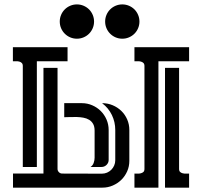

<svg xmlns="http://www.w3.org/2000/svg" viewBox="-20 -860 933 880"><path d="M39.6 -64.5H179.2V-548.8H243.7V-85.9Q243.7 -77.1 250 -70.8Q256.3 -64.5 265.1 -64.5L446.8 -64Q459.5 -64 470.7 -68.8Q481.9 -73.7 490.2 -82Q498.5 -90.3 503.4 -101.6Q508.3 -112.8 508.3 -125.5V-264.2Q508.3 -300.8 492.7 -333Q477.1 -365.2 447.8 -387.2Q473.6 -387.2 496.3 -377.7Q519 -368.2 536.1 -351.6Q553.2 -335 563 -312.5Q572.8 -290 572.8 -264.2V-122.6Q572.8 -97.2 563 -75Q553.2 -52.7 536.4 -36.1Q519.5 -19.5 497.1 -9.8Q474.6 0 449.7 0H39.6ZM642.1 -557.6Q642.1 -566.9 637.2 -571.5Q632.3 -576.2 625.2 -577.9Q618.2 -579.6 610.4 -579.3Q602.5 -579.1 596.2 -579.1V-643.6H846.7V-579.1H706.1V0H596.2V-64.5Q602.5 -64.5 610.4 -64.2Q618.2 -64 625.2 -65.7Q632.3 -67.4 637.2 -71.8Q642.1 -76.2 642.1 -85.9ZM84.5 -557.6Q84.5 -566.9 79.6 -571.5Q74.7 -576.2 67.9 -577.9Q61 -579.6 53.2 -579.3Q45.4 -579.1 39.1 -579.1V-643.6H289.6V-579.1H148.9V-94.7H84.5ZM800.8 -85.9Q800.8 -76.2 805.7 -71.8Q810.5 -67.4 817.6 -65.7Q824.7 -64 832.5 -64.2Q840.3 -64.5 846.7 -64.5V0H736.3V-548.8H800.8ZM274.4 -387.2H355Q380.4 -387.2 402.8 -377.4Q425.3 -367.7 441.9 -351.1Q458.5 -334.5 468.3 -312Q478 -289.6 478 -264.2V-127Q478 -113.8 468.3 -104.2Q458.5 -94.7 445.3 -94.7H395Q405.3 -101.6 409.4 -113.5Q413.6 -125.5 413.6 -136.7V-261.2Q413.6 -280.3 406.7 -292.2Q399.9 -304.2 388.4 -311Q377 -317.9 362.3 -320.6Q347.7 -323.2 332.3 -323.7Q316.9 -324.2 301.8 -323.5Q286.6 -322.8 274.4 -322.8ZM332.5 -839.8Q348.6 -839.8 363 -833.7Q377.4 -827.6 388.2 -816.9Q398.9 -806.2 405 -791.7Q411.1 -777.3 411.1 -761.2Q411.1 -745.1 405 -730.7Q398.9 -716.3 388.2 -705.6Q377.4 -694.8 363 -688.7Q348.6 -682.6 332.5 -682.6Q316.4 -682.6 302 -688.7Q287.6 -694.8 276.9 -705.6Q266.1 -716.3 260 -730.7Q253.9 -745.1 253.9 -761.2Q253.9 -777.3 260 -791.7Q266.1 -806.2 276.9 -816.9Q287.6 -827.6 302 -833.7Q316.4 -839.8 332.5 -839.8ZM540.5 -839.8Q556.6 -839.8 571 -833.7Q585.4 -827.6 596.2 -816.9Q606.9 -806.2 613 -791.7Q619.1 -777.3 619.1 -761.2Q619.1 -745.1 613 -730.7Q606.9 -716.3 596.2 -705.6Q585.4 -694.8 571 -688.7Q556.6 -682.6 540.5 -682.6Q524.4 -682.6 510 -688.7Q495.6 -694.8 484.9 -705.6Q474.1 -716.3 468 -730.7Q461.9 -745.1 461.9 -761.2Q461.9 -777.3 468 -791.7Q474.1 -806.2 484.9 -816.9Q495.6 -827.6 510 -833.7Q524.4 -839.8 540.5 -839.8Z"/></svg>

Font: Isar CAT
Style: Regular
Weight: 400
Designer: Digitized by Peter Wiegel
Foundry: CAT-Fonts, Peter Wiegel
Version: Version 1.000; ttfautohint (v1.3)